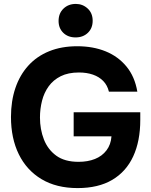

<svg xmlns="http://www.w3.org/2000/svg" viewBox="-20 -952 772 980"><path d="M376 8Q268 8 192 -37.5Q116 -83 76 -164.5Q36 -246 36 -355Q36 -436 58.5 -502.5Q81 -569 124.5 -617Q168 -665 231 -690.5Q294 -716 374 -716Q455 -716 519 -690Q583 -664 625.5 -612.5Q668 -561 681 -484H536Q528 -517 507 -538.5Q486 -560 454.5 -571Q423 -582 383 -582Q328 -582 290 -563Q252 -544 228.5 -511.5Q205 -479 194.5 -437.5Q184 -396 184 -352Q184 -292 204 -240.5Q224 -189 267 -157.5Q310 -126 381 -126Q428 -126 464.5 -140.5Q501 -155 523.5 -184.5Q546 -214 549 -256H356V-379H696V-340Q696 -232 660 -154Q624 -76 553 -34Q482 8 376 8ZM366 -761Q327 -761 303 -784.5Q279 -808 279 -845Q279 -884 304 -908Q329 -932 367 -932Q402 -932 427.5 -908.5Q453 -885 453 -846Q453 -808 428.5 -784.5Q404 -761 366 -761Z"/></svg>

Font: Onest
Style: Bold
Weight: 700
Designer: Dmitri Voloshin, Andrey Kudryavtsev
Foundry: Dmitri Voloshin, Andrey Kudryavtsev
Version: Version 1.000;gftools[0.9.33]